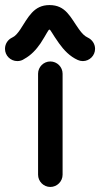

<svg xmlns="http://www.w3.org/2000/svg" viewBox="-98 -739 399 765"><path d="M151.4 -43V-445.3C151.4 -472.2 129.4 -494.1 102.5 -494.1C75.7 -494.1 53.7 -472.2 53.7 -445.3V-43C53.7 -16.1 75.7 5.9 102.5 5.9C129.4 5.9 151.4 -16.1 151.4 -43ZM251.5 -589.4C238.8 -595.2 228 -606.4 216.3 -623C182.1 -670.9 164.1 -718.8 99.1 -718.8C36.1 -718.8 14.6 -670.4 -17.6 -621.1C-28.8 -605 -37.6 -594.7 -49.3 -589.4C-66.4 -581.5 -78.1 -564.5 -78.1 -544.4C-78.1 -517.6 -56.2 -495.6 -28.8 -495.6C-18.6 -495.6 -9.3 -498.5 -1 -504.4C25.9 -519 46.4 -541.5 63.5 -566.4C88.9 -605.5 94.2 -621.1 99.1 -621.1C103.5 -621.1 108.9 -606 137.2 -566.4C156.7 -539.1 180.2 -514.2 211.9 -500C218.3 -497.1 225.1 -495.6 231.9 -495.6C258.8 -495.6 280.8 -517.6 280.8 -544.4C280.8 -564.5 268.6 -581.5 251.5 -589.4Z"/></svg>

Font: Velvelyne Book
Style: Bold
Weight: 700
Designer: Manon Van der Borght et Mariel Nils
Foundry: Velvetyne
Version: Version 1.070;Glyphs 3.3.1 (3343)